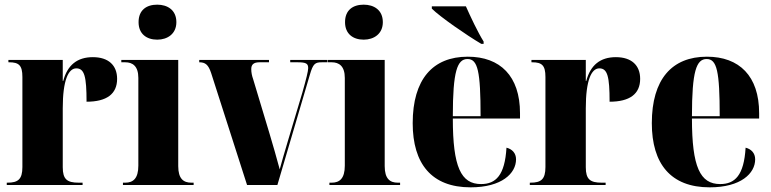

<svg xmlns="http://www.w3.org/2000/svg" viewBox="-20 -793 3307 823"><path d="M9 0H334V-10H317C268 -10 249 -24 249 -76V-329C249 -449 273 -500 307 -500C342 -500 351 -465 351 -357C437 -357 482 -390 482 -455C482 -513 445 -548 378 -548C311 -548 269 -514 251 -446H249V-536H16V-526H19C61 -526 76 -513 76 -463V-77C76 -24 57 -10 12 -10H9Z M654 -623C698 -623 736 -648 736 -698C736 -750 698 -773 654 -773C608 -773 574 -750 574 -698C574 -648 608 -623 654 -623ZM507 0H810V-10H800C767 -10 744 -26 744 -81V-536H500V-526H517C548 -526 573 -510 573 -459V-83C573 -27 550 -10 517 -10H507Z M885 -480 1039 0H1169L1308 -472C1322 -521 1331 -526 1360 -526H1383V-536H1224V-526H1256C1293 -526 1301 -520 1301 -501C1301 -488 1293 -456 1276 -396L1215 -192C1198 -136 1187 -96 1179 -67C1166 -114 1150 -173 1136 -218L1065 -454C1060 -468 1057 -482 1057 -497C1057 -516 1067 -526 1092 -526H1133V-536H834V-526C860 -526 873 -516 885 -480Z M1539 -623C1583 -623 1621 -648 1621 -698C1621 -750 1583 -773 1539 -773C1493 -773 1459 -750 1459 -698C1459 -648 1493 -623 1539 -623ZM1392 0H1695V-10H1685C1652 -10 1629 -26 1629 -81V-536H1385V-526H1402C1433 -526 1458 -510 1458 -459V-83C1458 -27 1435 -10 1402 -10H1392Z M2043 -605H2053V-615C2028 -655 1997 -721 1977 -766H1831V-756C1866 -721 1980 -642 2043 -605ZM1997 10C2131 10 2192 -50 2192 -110C2192 -137 2175 -154 2151 -160C2144 -41 2105 -4 2042 -4C1956 -4 1921 -77 1921 -285H2209V-308C2209 -467 2124 -550 1985 -550C1835 -550 1749 -453 1749 -265C1749 -91 1830 10 1997 10ZM2040 -295H1921C1921 -488 1940 -540 1984 -540C2028 -540 2040 -488 2040 -295Z M2251 0H2576V-10H2559C2510 -10 2491 -24 2491 -76V-329C2491 -449 2515 -500 2549 -500C2584 -500 2593 -465 2593 -357C2679 -357 2724 -390 2724 -455C2724 -513 2687 -548 2620 -548C2553 -548 2511 -514 2493 -446H2491V-536H2258V-526H2261C2303 -526 2318 -513 2318 -463V-77C2318 -24 2299 -10 2254 -10H2251Z M3022 10C3156 10 3217 -50 3217 -110C3217 -137 3200 -154 3176 -160C3169 -41 3130 -4 3067 -4C2981 -4 2946 -77 2946 -285H3234V-308C3234 -467 3149 -550 3010 -550C2860 -550 2774 -453 2774 -265C2774 -91 2855 10 3022 10ZM3065 -295H2946C2946 -488 2965 -540 3009 -540C3053 -540 3065 -488 3065 -295Z"/></svg>

Font: Noto Serif Display Condensed Black
Style: Regular
Weight: 900
Width: 3
Designer: Monotype Design Team
Foundry: Monotype Imaging Inc.
Version: Version 2.009